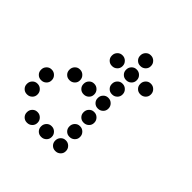

<svg xmlns="http://www.w3.org/2000/svg" viewBox="-179 -830 958 958"><g transform="rotate(45 300.0 -350.5)"><path d="M349 -688Q334 -688 323.5 -677Q313 -666 313 -651V-649Q313 -634 323.5 -623.5Q334 -613 349 -613H351Q366 -613 377 -623.5Q388 -634 388 -649V-651Q388 -666 377 -677Q366 -688 351 -688ZM249 -588Q234 -588 223.5 -577Q213 -566 213 -551V-549Q213 -534 223.5 -523.5Q234 -513 249 -513H251Q266 -513 277 -523.5Q288 -534 288 -549V-551Q288 -566 277 -577Q266 -588 251 -588ZM349 -588Q334 -588 323.5 -577Q313 -566 313 -551V-549Q313 -534 323.5 -523.5Q334 -513 349 -513H351Q366 -513 377 -523.5Q388 -534 388 -549V-551Q388 -566 377 -577Q366 -588 351 -588ZM449 -588Q434 -588 423.5 -577Q413 -566 413 -551V-549Q413 -534 423.5 -523.5Q434 -513 449 -513H451Q466 -513 477 -523.5Q488 -534 488 -549V-551Q488 -566 477 -577Q466 -588 451 -588ZM349 -488Q334 -488 323.5 -477Q313 -466 313 -451V-449Q313 -434 323.5 -423.5Q334 -413 349 -413H351Q366 -413 377 -423.5Q388 -434 388 -449V-451Q388 -466 377 -477Q366 -488 351 -488ZM149 -388Q134 -388 123.5 -377Q113 -366 113 -351V-349Q113 -334 123.5 -323.5Q134 -313 149 -313H151Q166 -313 177 -323.5Q188 -334 188 -349V-351Q188 -366 177 -377Q166 -388 151 -388ZM249 -388Q234 -388 223.5 -377Q213 -366 213 -351V-349Q213 -334 223.5 -323.5Q234 -313 249 -313H251Q266 -313 277 -323.5Q288 -334 288 -349V-351Q288 -366 277 -377Q266 -388 251 -388ZM349 -388Q334 -388 323.5 -377Q313 -366 313 -351V-349Q313 -334 323.5 -323.5Q334 -313 349 -313H351Q366 -313 377 -323.5Q388 -334 388 -349V-351Q388 -366 377 -377Q366 -388 351 -388ZM49 -288Q34 -288 23.5 -277Q13 -266 13 -251V-249Q13 -234 23.5 -223.5Q34 -213 49 -213H51Q66 -213 77 -223.5Q88 -234 88 -249V-251Q88 -266 77 -277Q66 -288 51 -288ZM349 -288Q334 -288 323.5 -277Q313 -266 313 -251V-249Q313 -234 323.5 -223.5Q334 -213 349 -213H351Q366 -213 377 -223.5Q388 -234 388 -249V-251Q388 -266 377 -277Q366 -288 351 -288ZM49 -188Q34 -188 23.5 -177Q13 -166 13 -151V-149Q13 -134 23.5 -123.5Q34 -113 49 -113H51Q66 -113 77 -123.5Q88 -134 88 -149V-151Q88 -166 77 -177Q66 -188 51 -188ZM349 -188Q334 -188 323.5 -177Q313 -166 313 -151V-149Q313 -134 323.5 -123.5Q334 -113 349 -113H351Q366 -113 377 -123.5Q388 -134 388 -149V-151Q388 -166 377 -177Q366 -188 351 -188ZM149 -88Q134 -88 123.5 -77Q113 -66 113 -51V-49Q113 -34 123.5 -23.5Q134 -13 149 -13H151Q166 -13 177 -23.5Q188 -34 188 -49V-51Q188 -66 177 -77Q166 -88 151 -88ZM249 -88Q234 -88 223.5 -77Q213 -66 213 -51V-49Q213 -34 223.5 -23.5Q234 -13 249 -13H251Q266 -13 277 -23.5Q288 -34 288 -49V-51Q288 -66 277 -77Q266 -88 251 -88ZM349 -88Q334 -88 323.5 -77Q313 -66 313 -51V-49Q313 -34 323.5 -23.5Q334 -13 349 -13H351Q366 -13 377 -23.5Q388 -34 388 -49V-51Q388 -66 377 -77Q366 -88 351 -88Z"/></g></svg>

Font: Doto Rounded
Style: Bold
Weight: 700
Monospace: yes
Version: Version 1.000